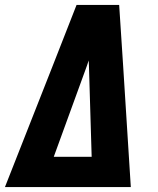

<svg xmlns="http://www.w3.org/2000/svg" viewBox="-42 -755 638 775"><path d="M-22 0H486L455 -490L439 -735H267L171 -490ZM328 -122H175L309 -490Q313 -501 316 -511Q317 -501 317 -490Z"/></svg>

Font: Iosevka Sparkle Heavy
Style: Italic
Weight: 900
Italic angle: -9°
Designer: Belleve Invis
Foundry: Belleve Invis
Version: Version 4.5.0; ttfautohint (v1.8.3)